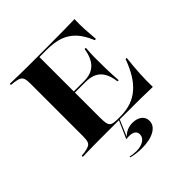

<svg xmlns="http://www.w3.org/2000/svg" viewBox="-205 -717 1061 1061"><g transform="rotate(-45 325.5 -186.5)"><path d="M175.8 -2.4Q147.6 -2.4 121.4 -2Q95.2 -1.6 73.4 -1.2Q51.6 -0.8 36.3 0V-8.9L59.7 -11.3Q83.9 -15.3 96 -21Q108.1 -26.6 112.9 -39.5Q117.7 -52.4 117.7 -78.2V-492.7Q117.7 -518.5 112.9 -531.5Q108.1 -544.4 96 -550.4Q83.9 -556.5 59.7 -559.7L36.3 -562.1V-571Q51.6 -571 73.4 -570.2Q95.2 -569.4 121.4 -569Q147.6 -568.5 175.8 -568.5H187.9H321Q397.6 -568.5 450 -569.4Q502.4 -570.2 541.9 -571Q540.3 -533.9 542.3 -493.5Q544.4 -453.2 548.4 -409.7H538.7Q516.9 -463.7 486.7 -496.8Q456.5 -529.8 414.5 -544.8Q372.6 -559.7 312.9 -559.7H256.5V-86.3Q256.5 -54 260.9 -37.9Q265.3 -21.8 278.6 -16.5Q291.9 -11.3 317.7 -11.3H340.3Q387.9 -11.3 425 -24.2Q462.1 -37.1 491.5 -62.9Q521 -88.7 544 -126.6Q566.9 -164.5 585.5 -215.3H594.4Q587.9 -158.1 584.7 -103.6Q581.5 -49.2 583.1 0Q541.1 -1.6 485.9 -2Q430.6 -2.4 348.4 -2.4H187.9ZM226.6 -282.3V-291.1H444.4V-282.3ZM466.9 -159.7Q461.3 -203.2 445.6 -230.2Q429.8 -257.3 403.6 -269.8Q377.4 -282.3 337.1 -282.3V-291.1Q392.7 -291.1 423.8 -321.4Q454.8 -351.6 464.5 -414.5H474.2Q470.2 -364.5 470.6 -338.3Q471 -312.1 471 -287.1Q471 -272.6 471.4 -257.3Q471.8 -241.9 472.6 -219.4Q473.4 -196.8 475.8 -159.7ZM301.6 197.6Q278.2 197.6 255.2 194.4Q232.3 191.1 219.4 187.1L220.2 181.5Q229 183.9 242.3 185.5Q255.6 187.1 267.7 187.1Q304 187.1 325.8 172.6Q347.6 158.1 347.6 134.7Q347.6 117.7 335.1 108.5Q322.6 99.2 298.4 99.2Q291.9 99.2 286.3 99.6Q280.6 100 275 100.8L322.6 -7.3H329L286.3 92.7Q302.4 76.6 321.8 68.5Q341.1 60.5 362.1 60.5Q396.8 60.5 417.3 76.6Q437.9 92.7 437.9 119.4Q437.9 154.8 401.2 176.2Q364.5 197.6 301.6 197.6Z"/></g></svg>

Font: Playfair 144pt SemiExpanded ExtraBold
Style: Regular
Weight: 800
Width: 6
Designer: Claus Eggers Sørensen
Foundry: Claus Eggers Sørensen
Version: Version 2.203